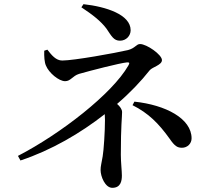

<svg xmlns="http://www.w3.org/2000/svg" viewBox="-20 -839 1040 920"><path d="M380 -819 370 -804C423 -769 463 -738 490 -702C515 -665 525 -644 555 -644C585 -644 606 -668 606 -694C606 -769 489 -807 380 -819ZM624 -352 615 -335C691 -297 740 -248 793 -174C817 -139 830 -131 852 -131C878 -131 898 -151 898 -176C898 -271 774 -336 624 -352ZM483 -264C483 -209 477 -118 472 -90C466 -53 462 -44 462 -24C462 7 484 61 518 61C558 61 564 29 564 2C564 -20 559 -62 559 -97C559 -240 565 -277 565 -302C565 -315 555 -329 541 -341C603 -394 656 -450 697 -502C710 -518 756 -527 756 -551C756 -577 683 -628 651 -628C633 -628 628 -608 593 -599C533 -585 334 -549 278 -549C248 -549 227 -575 207 -601L192 -596C191 -569 193 -540 200 -525C214 -490 262 -450 292 -450C319 -450 327 -475 359 -485C411 -500 555 -537 588 -540C601 -541 602 -537 595 -525C518 -390 271 -198 66 -92L78 -70C226 -119 366 -201 482 -292Z"/></svg>

Font: Noto Serif CJK KR SemiBold
Style: Regular
Weight: 600
Designer: Ryoko NISHIZUKA 西塚涼子 (kana & ideographs); Frank Grießhammer (Latin, Greek & Cyrillic); Wenlong ZHANG 张文龙 (bopomofo); San
Foundry: Adobe
Version: Version 2.001;hotconv 1.1.0;makeotfexe 2.6.0